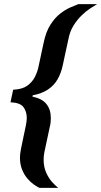

<svg xmlns="http://www.w3.org/2000/svg" viewBox="-20 -763 492 933"><path d="M172 150Q161 145 145 134Q129 123 113.5 105Q98 87 87.5 61.5Q77 36 77 4Q77 -7 78.5 -18Q80 -29 82 -40L105 -150Q107 -160 108.5 -170.5Q110 -181 110 -191Q110 -221 94 -242.5Q78 -264 31 -266L44 -327Q88 -329 112.5 -346.5Q137 -364 150 -390Q163 -416 168 -443L192 -555Q203 -608 224.5 -642Q246 -676 271.5 -696Q297 -716 321 -726.5Q345 -737 361 -743H452Q438 -735 417.5 -721.5Q397 -708 375.5 -687Q354 -666 336.5 -637.5Q319 -609 312 -571L285 -446Q277 -408 260 -378Q243 -348 213 -328Q183 -308 139 -300L138 -293Q185 -284 206 -257Q227 -230 227 -190Q227 -180 226 -169Q225 -158 222 -147L196 -25Q194 -16 193 -6.5Q192 3 192 13Q192 48 204.5 76Q217 104 234 122.5Q251 141 263 150Z"/></svg>

Font: Saira SemiExpanded SemiBold
Style: Italic
Weight: 600
Width: 6
Italic angle: -12°
Designer: Hector Gatti with collaboration of the Omnibus-Type team
Foundry: Omnibus-Type
Version: Version 1.101